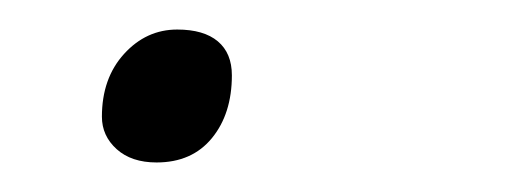

<svg xmlns="http://www.w3.org/2000/svg" viewBox="-20 -96 353 130"><path d="M86 14Q69 14 59 5Q49 -4 49 -17Q49 -43 64 -59.5Q79 -76 100 -76Q118 -76 127.5 -68Q137 -60 137 -45Q137 -19 123.5 -2.5Q110 14 86 14Z"/></svg>

Font: Playwrite AU QLD Thin
Style: Regular
Weight: 250
Designer: Veronika Burian, José Scaglione
Foundry: TypeTogether
Version: Version 1.002